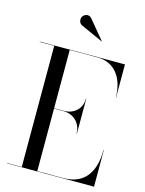

<svg xmlns="http://www.w3.org/2000/svg" viewBox="-141 -1059 864 1142"><g transform="rotate(15 291.0 -488.0)"><path d="M236 -908.5 373 -846.5 374 -848 278.5 -963C260 -985.5 232 -974 222.5 -957.5C213 -941 219 -916 236 -908.5ZM371.5 -278H373.5V-493H371.5C371.5 -426 320.5 -389 263.5 -389H203.5V-748H373.5C490.5 -748 541.5 -652 541.5 -545H543V-750H18.5V-748H108V-2H18.5V0H553.5V-225H551.5C551.5 -98 500.5 -2 363.5 -2H203.5V-387H263.5C320.5 -387 371.5 -345 371.5 -278Z"/></g></svg>

Font: Bodoni* 96pt
Style: Regular
Weight: 400
Version: Version 2.3